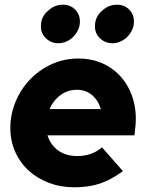

<svg xmlns="http://www.w3.org/2000/svg" viewBox="-20 -786 626 817"><path d="M24 0ZM503 -58Q453 -21 405.5 -5Q358 11 296 11Q238 11 188 -8Q138 -27 101.5 -60.5Q65 -94 44.5 -140.5Q24 -187 24 -242Q24 -299 46 -352.5Q68 -406 107 -447Q146 -488 199 -512.5Q252 -537 314 -537Q360 -537 399.5 -523Q439 -509 470 -483Q501 -457 522 -421Q543 -385 552 -341Q558 -312 558 -280Q558 -269 557 -255Q556 -241 552 -210H182Q196 -168 228.5 -145Q261 -122 309 -122Q371 -122 414 -159Q437 -133 458.5 -108.5Q480 -84 503 -58ZM307 -404Q268 -404 237 -381Q206 -358 191 -322H409Q398 -359 371.5 -381.5Q345 -404 307 -404ZM228 -602Q198 -602 176 -622.5Q154 -643 154 -674Q154 -706 173 -729L182 -738Q210 -766 248 -766Q279 -766 299.5 -745.5Q320 -725 320 -694Q320 -676 312.5 -659.5Q305 -643 292.5 -630Q280 -617 263 -609.5Q246 -602 228 -602ZM458 -602Q428 -602 406 -622.5Q384 -643 384 -674Q384 -706 403 -729L412 -738Q440 -766 478 -766Q509 -766 529.5 -745.5Q550 -725 550 -694Q550 -676 542.5 -659.5Q535 -643 522.5 -630Q510 -617 493 -609.5Q476 -602 458 -602Z"/></svg>

Font: Rosa Sans Black
Style: Italic
Weight: 900
Italic angle: -12°
Designer: Pentagram / MCKL
Foundry: Pentagram / MCKL
Version: Version 1.005;September 16, 2019;FontCreator 11.5.0.2425 64-